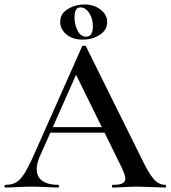

<svg xmlns="http://www.w3.org/2000/svg" viewBox="-27 -838 762 858"><path d="M192 -270H472L479 -245H179ZM711 0Q692 0 650 -2Q608 -4 589 -4Q564 -4 530 -2Q496 0 477 0Q473 0 473 -6Q473 -12 477 -12Q507 -12 520 -18.5Q533 -25 533 -40Q533 -55 516 -91L307 -516L348 -583L150 -137Q137 -107 137 -83Q137 -48 162 -30Q187 -12 232 -12Q237 -12 237 -6Q237 0 232 0Q214 0 180 -2Q142 -4 114 -4Q87 -4 51 -2Q19 0 -2 0Q-7 0 -7 -6Q-7 -12 -2 -12Q26 -12 45 -23Q64 -34 82 -62.5Q100 -91 125 -147L340 -631Q342 -634 349 -634Q356 -634 357 -631L602 -137Q636 -65 659.5 -38.5Q683 -12 711 -12Q715 -12 715 -6Q715 0 711 0ZM242 -741Q242 -777 276 -797.5Q310 -818 352 -818Q393 -818 422.5 -795Q452 -772 452 -739Q452 -704 419 -682.5Q386 -661 343 -661Q297 -661 269.5 -684.5Q242 -708 242 -741ZM388 -721Q388 -755 371.5 -780Q355 -805 332 -805Q306 -805 306 -761Q306 -727 320 -700.5Q334 -674 358 -674Q388 -674 388 -721Z"/></svg>

Font: Cormorant Infant SemiBold
Style: Regular
Weight: 600
Designer: Christian Thalmann (Catharsis Fonts)
Foundry: Catharsis Fonts
Version: Version 4.000